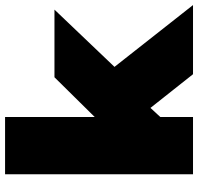

<svg xmlns="http://www.w3.org/2000/svg" viewBox="-32 -750 782 758"><g transform="rotate(-90 359.0 -371.0)"><path d="M718 0H445L312 -168L276 -129V0H50V-742H276V-388L433 -547H700L474 -310Z"/></g></svg>

Font: Montserrat-Alt1 Black
Style: Regular
Weight: 900
Designer: Differentunic
Foundry: Differentunic
Version: Version 7.222